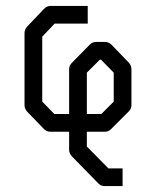

<svg xmlns="http://www.w3.org/2000/svg" viewBox="-20 -496 532 650"><path d="M274 -50V0L347 74H395V104V134H334Q322 134 313 125L223 33Q214 22 214 12V-50H151Q138 -50 129 -59L71 -119Q63 -129 63 -140V-384Q63 -395.5 71 -405L130 -467Q139 -476 152 -476H277V-446V-416H165L123 -372V-152L164 -110H214V-262Q214 -274 223 -283L284 -345Q293 -354 305 -354H335Q348 -354 357 -345L417 -283Q425 -273 425 -262V-140Q425 -128 416 -119L356 -59Q347 -50 335 -50ZM274 -110H323L365 -152V-250L322 -294H318L274 -250Z"/></svg>

Font: IBM 3270 Semi-Condensed
Style: Condensed
Weight: 400
Monospace: yes
Version: Version 2.3.1